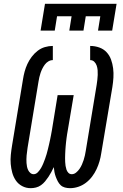

<svg xmlns="http://www.w3.org/2000/svg" viewBox="-20 -975 640 1003"><path d="M346 8Q332 8 319 4.5Q306 1 297 -7.5Q288 -16 282 -27.5Q276 -39 271.5 -51Q267 -63 264.5 -76Q262 -89 261 -102Q255 -89 248 -76Q241 -63 233 -51Q225 -39 215.5 -27.5Q206 -16 194 -7.5Q182 1 168 4.5Q154 8 140 8Q116 8 95.5 -3Q75 -14 62.5 -32.5Q50 -51 44 -73Q38 -95 36 -118.5Q34 -142 36.5 -166.5Q39 -191 43 -215L100 -560Q103 -580 108.5 -600.5Q114 -621 123 -640.5Q132 -660 145.5 -678Q159 -696 176.5 -709.5Q194 -723 214.5 -729Q235 -735 256 -735V-661Q244 -661 233 -654.5Q222 -648 214.5 -638Q207 -628 201.5 -617Q196 -606 192 -594.5Q188 -583 185.5 -571.5Q183 -560 181 -548L124 -203Q123 -193 121.5 -183Q120 -173 119 -163Q118 -153 118 -143Q118 -133 118.5 -123.5Q119 -114 121 -104.5Q123 -95 127 -86.5Q131 -78 138.5 -71.5Q146 -65 156 -65Q168 -65 178 -75.5Q188 -86 194.5 -97.5Q201 -109 206 -121Q211 -133 215.5 -145.5Q220 -158 223.5 -170Q227 -182 230 -194.5Q233 -207 236 -219.5Q239 -232 241.5 -244.5Q244 -257 246.5 -269.5Q249 -282 251 -294L281 -478H365L334 -294Q332 -284 330.5 -273.5Q329 -263 327.5 -252.5Q326 -242 325 -231.5Q324 -221 323 -211Q322 -201 321.5 -190.5Q321 -180 320.5 -169.5Q320 -159 320 -149Q320 -139 320.5 -128.5Q321 -118 322.5 -108.5Q324 -99 327 -89.5Q330 -80 337 -72.5Q344 -65 355 -65Q367 -65 377.5 -73.5Q388 -82 395.5 -93Q403 -104 408 -115.5Q413 -127 417 -139Q421 -151 423.5 -163Q426 -175 428 -187L485 -532Q487 -545 488.5 -558Q490 -571 490.5 -583.5Q491 -596 490 -608.5Q489 -621 485 -632.5Q481 -644 472.5 -652.5Q464 -661 451 -661V-735Q476 -735 498.5 -727Q521 -719 536.5 -702.5Q552 -686 560 -664Q568 -642 571 -618Q574 -594 572.5 -569.5Q571 -545 567 -520L509 -175Q506 -154 500 -133Q494 -112 484.5 -91.5Q475 -71 461 -52.5Q447 -34 428.5 -20Q410 -6 388.5 1Q367 8 346 8ZM192 -815 215 -955H589L566 -815H492L504 -890H428L416 -815H342L354 -890H278L266 -815Z"/></svg>

Font: Iosevka Curly Slab Extended
Style: Italic
Weight: 400
Width: 7
Italic angle: -9°
Monospace: yes
Designer: Belleve Invis
Foundry: Belleve Invis
Version: Version 11.1.0; ttfautohint (v1.8.3)